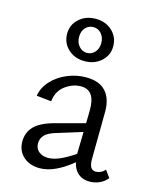

<svg xmlns="http://www.w3.org/2000/svg" viewBox="-105 -746 660 823"><g transform="rotate(15 225.0 -334.5)"><path d="M294 -59Q215 6 150 6Q105 6 77 -19.5Q49 -45 49 -86Q49 -125 74.5 -152.5Q100 -180 162 -197L293 -232L294 -290Q295 -379 232 -379Q195 -379 162 -354.5Q129 -330 124 -284L58 -291Q64 -328 91.5 -358Q119 -388 159.5 -405Q200 -422 243 -422Q302 -422 331 -389.5Q360 -357 359 -298L357 -88Q357 -42 386 -42Q397 -42 408 -47Q419 -52 427 -62L450 -30Q436 -13 415.5 -3.5Q395 6 371 6Q341 6 321 -10.5Q301 -27 294 -59ZM115 -582Q115 -622 144.5 -648.5Q174 -675 218 -675Q262 -675 291 -648Q320 -621 320 -580Q320 -540 290.5 -513.5Q261 -487 217 -487Q173 -487 144 -514Q115 -541 115 -582ZM267 -580Q267 -605 253 -621.5Q239 -638 217 -638Q196 -638 182 -622.5Q168 -607 168 -582Q168 -557 182.5 -540.5Q197 -524 218 -524Q239 -524 253 -540Q267 -556 267 -580ZM174 -46Q197 -46 225.5 -58.5Q254 -71 290 -95V-101L292 -193L179 -158Q143 -147 129.5 -131.5Q116 -116 116 -96Q116 -72 132.5 -59Q149 -46 174 -46Z"/></g></svg>

Font: LXGW Bright GB
Style: Regular
Weight: 400
Designer: Christian Thalmann (Catharsis Fonts)
Foundry: LXGW / Christian Thalmann (Catharsis Fonts) / Fontworks Inc.
Version: Version 5.510